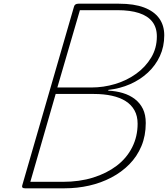

<svg xmlns="http://www.w3.org/2000/svg" viewBox="-20 -1018 908 1038"><path d="M115 0Q96 0 100 -15L380 -982Q384 -998 404 -998H623Q705 -998 759 -977.5Q813 -957 840.5 -919Q868 -881 868 -827Q868 -766 844.5 -715Q821 -664 779.5 -625.5Q738 -587 683.5 -563Q629 -539 566 -532L565 -528Q607 -526 644 -515Q681 -504 709 -482.5Q737 -461 752.5 -429.5Q768 -398 768 -353Q768 -284 744.5 -228Q721 -172 679 -129.5Q637 -87 581.5 -58Q526 -29 462 -14.5Q398 0 330 0ZM144 -35H319Q410 -35 483.5 -58Q557 -81 611 -122Q665 -163 694.5 -221.5Q724 -280 724 -349Q724 -391 707 -421.5Q690 -452 659 -471.5Q628 -491 584.5 -500.5Q541 -510 488 -510H281ZM290 -545H473Q540 -545 603 -564Q666 -583 716.5 -619.5Q767 -656 797.5 -707Q828 -758 828 -821Q828 -869 803.5 -900.5Q779 -932 731.5 -947.5Q684 -963 615 -963H412Z"/></svg>

Font: Playwrite AU QLD Thin
Style: Regular
Weight: 250
Designer: Veronika Burian, José Scaglione
Foundry: TypeTogether
Version: Version 1.002